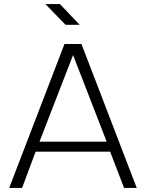

<svg xmlns="http://www.w3.org/2000/svg" viewBox="-20 -918 714 938"><path d="M378 -703 648 0H586L518 -177H154L88 0H25L295 -703ZM337 -649 173 -226H501ZM300 -797 202 -898H273L369 -797Z"/></svg>

Font: Metropolitano Light
Style: Regular
Weight: 300
Designer: Fonts by Alex Slobzheninov & Chris M. Simpson / Changes by Cristiano Sobral
Foundry: Fonts by Alex Slobzheninov & Chris M. Simpson / Changes by Cristiano Sobral
Version: Version 1.00;August 30, 2020;FontCreator 13.0.0.2681 64-bit